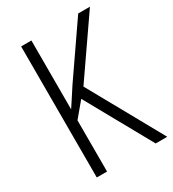

<svg xmlns="http://www.w3.org/2000/svg" viewBox="-175 -810 816 906"><g transform="rotate(-30 233.5 -357.0)"><path d="M467 0 243 -403 458 -714H394L203 -437C175 -393 153 -361 139 -339V-714H83V0H139V-279L205 -358L404 0Z"/></g></svg>

Font: Noto Sans Gujarati Condensed Light
Style: Regular
Weight: 300
Width: 3
Designer: Jelle Bosma - Monotype Design Team, Universal Thirst
Foundry: Monotype Imaging Inc.
Version: Version 2.106